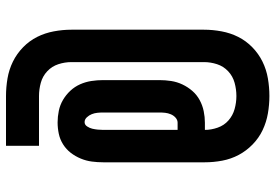

<svg xmlns="http://www.w3.org/2000/svg" viewBox="-159 -660 918 640"><g transform="rotate(90 300.0 -340.0)"><path d="M300 99Q271 99 241.5 94Q212 89 185.5 76Q159 63 137.5 42Q116 21 103 -5Q90 -31 84.5 -60.5Q79 -90 79 -119V-561Q79 -590 84.5 -619.5Q90 -649 103 -675Q116 -701 137.5 -722Q159 -743 185.5 -756Q212 -769 241.5 -774Q271 -779 300 -779Q329 -779 358 -774Q387 -769 413.5 -756.5Q440 -744 461.5 -723Q483 -702 496.5 -676.5Q510 -651 515.5 -622Q521 -593 521 -564V-225Q521 -206 518.5 -187Q516 -168 508.5 -150Q501 -132 489.5 -117Q478 -102 461.5 -91.5Q445 -81 426 -77Q407 -73 388 -73Q369 -73 349.5 -77Q330 -81 313 -91Q296 -101 282.5 -115.5Q269 -130 261 -148Q253 -166 250 -185.5Q247 -205 247 -225V-412Q247 -432 250 -451.5Q253 -471 261.5 -489Q270 -507 283 -522Q296 -537 313.5 -546.5Q331 -556 350.5 -560Q370 -564 389 -564H413Q413 -585 405.5 -606.5Q398 -628 381.5 -642.5Q365 -657 343.5 -663Q322 -669 300 -669Q278 -669 256 -663Q234 -657 217.5 -641.5Q201 -626 194 -604.5Q187 -583 187 -561V-119Q187 -97 194 -75.5Q201 -54 217.5 -38.5Q234 -23 256 -17Q278 -11 300 -11H466V99ZM387 -163Q396 -163 401.5 -171.5Q407 -180 409 -188.5Q411 -197 412 -206.5Q413 -216 413 -225V-473H389Q380 -473 372.5 -466.5Q365 -460 361 -450.5Q357 -441 356 -431.5Q355 -422 355 -412V-225Q355 -215 356 -205.5Q357 -196 360.5 -187Q364 -178 371 -170.5Q378 -163 387 -163Z"/></g></svg>

Font: Iosevka Curly XBdEx
Style: Regular
Weight: 800
Width: 7
Monospace: yes
Designer: Belleve Invis
Foundry: Belleve Invis
Version: Version 11.1.0; ttfautohint (v1.8.3)